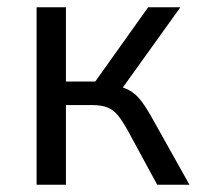

<svg xmlns="http://www.w3.org/2000/svg" viewBox="-20 -510 552 530"><path d="M81 0V-490H162V-285H243L389 -490H478L308 -253L290 -275Q318 -271 336.5 -261Q355 -251 370.5 -230.5Q386 -210 405 -175L503 0H414L332 -151Q318 -176 306 -191Q294 -206 277.5 -213Q261 -220 234 -220H162V0Z"/></svg>

Font: Nunito Sans 10pt SemiCondensed
Style: Regular
Weight: 400
Width: 4
Designer: Vernon Adams
Foundry: Vernon Adams
Version: Version 3.101;gftools[0.9.27]